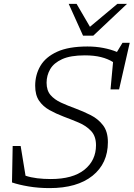

<svg xmlns="http://www.w3.org/2000/svg" viewBox="-20 -955 686 985"><path d="M533.5 -225.5Q533.5 -116.5 454.5 -53.2Q375.5 10 234.5 10Q177.5 10 127 1.5Q76.5 -7 41.5 -19L45 -206H86L111 -53.5Q138 -44.5 170.8 -40.5Q203.5 -36.5 240.5 -36.5Q353.5 -36.5 413 -84.2Q472.5 -132 472.5 -210Q472.5 -256.5 447.2 -283.2Q422 -310 383.5 -326.2Q345 -342.5 306 -357Q266.5 -372 233.5 -390.5Q200.5 -409 180.5 -438.2Q160.5 -467.5 160.5 -515Q160.5 -571 187.2 -616.8Q214 -662.5 273 -689.5Q332 -716.5 428.5 -716.5Q471.5 -716.5 510.2 -709Q549 -701.5 580 -688.5L608.5 -735.5H645.5L591 -496.5H547L560 -636.5Q534 -653 498.5 -662Q463 -671 415 -671Q341.5 -671 298.8 -651.5Q256 -632 237.5 -600Q219 -568 219 -530.5Q219 -491 239.2 -467.5Q259.5 -444 293.2 -428.5Q327 -413 367 -398.5Q407.5 -383.5 445.5 -364.2Q483.5 -345 508.5 -312.5Q533.5 -280 533.5 -225.5ZM631.5 -935 458.5 -772H406L332.5 -935H373L441.5 -817.5L582 -935Z"/></svg>

Font: Newsreader 6pt Light
Style: Italic
Weight: 300
Italic angle: -17°
Designer: Hugues Gentile
Foundry: Production Type
Version: Version 1.003; ttfautohint (v1.8.3)